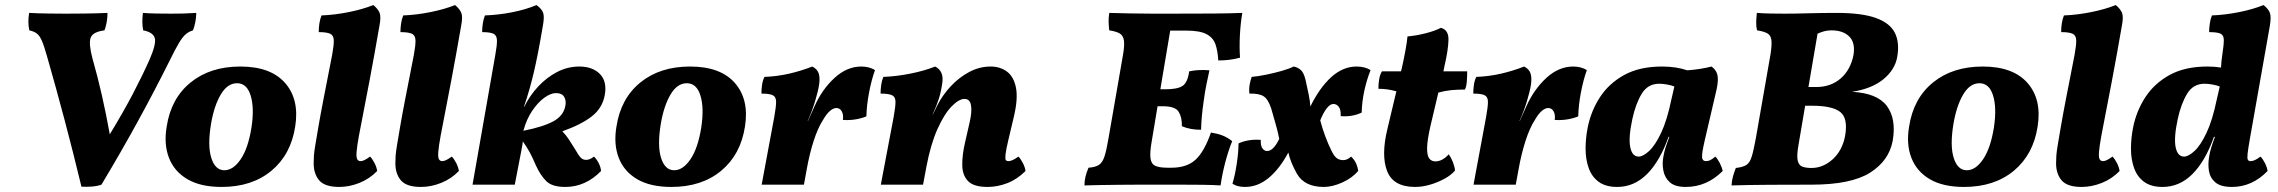

<svg xmlns="http://www.w3.org/2000/svg" viewBox="-20 -730 9007 759"><path d="M95 -679Q132 -677 175 -676.5Q218 -676 241 -676Q269 -676 315 -676.5Q361 -677 405 -679Q405 -659 401.5 -641Q398 -623 393 -610Q347 -604 338.5 -581Q330 -558 345 -501Q366 -427 382.5 -354.5Q399 -282 414 -199Q467 -286 505 -358.5Q543 -431 571 -494Q599 -558 591.5 -580.5Q584 -603 546 -610Q540 -641 545 -679Q569 -677 600.5 -676.5Q632 -676 655 -676Q682 -676 703.5 -676.5Q725 -677 756 -679Q755 -642 743 -610Q726 -605 713.5 -594Q701 -583 686.5 -558.5Q672 -534 650 -489Q590 -369 524.5 -249.5Q459 -130 381 0Q364 6 343 7.5Q322 9 302 8Q270 -125 235 -257Q200 -389 166 -507Q154 -550 145 -570Q136 -590 125 -598Q114 -606 96 -610Q89 -639 95 -679Z M856 9Q773 9 721 -21.5Q669 -52 648 -106Q627 -160 639 -230Q656 -341 733.5 -404Q811 -467 930 -467Q1050 -467 1107 -402Q1164 -337 1147 -230Q1130 -119 1053 -55Q976 9 856 9ZM867 -57Q902 -57 931.5 -100.5Q961 -144 974 -225Q986 -303 971 -352Q956 -401 917 -401Q879 -401 852.5 -356Q826 -311 814 -239Q800 -153 815.5 -105Q831 -57 867 -57Z M1321 9Q1263 9 1241 -18Q1219 -45 1220 -88Q1220 -100 1221 -115Q1222 -130 1226.5 -156.5Q1231 -183 1238.5 -227.5Q1246 -272 1259.5 -341.5Q1273 -411 1293 -513Q1300 -551 1299.5 -570.5Q1299 -590 1285.5 -596.5Q1272 -603 1240 -603Q1240 -620 1242.5 -637Q1245 -654 1251 -669Q1303 -671 1358 -682Q1413 -693 1456 -710Q1474 -695 1480.5 -679.5Q1487 -664 1480 -628Q1461 -518 1440.5 -409.5Q1420 -301 1399 -194Q1391 -150 1389.5 -128.5Q1388 -107 1392.5 -100Q1397 -93 1405 -93Q1412 -93 1420.5 -97Q1429 -101 1443 -111Q1452 -102 1460.5 -85.5Q1469 -69 1471 -54Q1441 -23 1401 -7Q1361 9 1321 9Z M1644 9Q1586 9 1564 -18Q1542 -45 1543 -88Q1543 -100 1544 -115Q1545 -130 1549.5 -156.5Q1554 -183 1561.5 -227.5Q1569 -272 1582.5 -341.5Q1596 -411 1616 -513Q1623 -551 1622.5 -570.5Q1622 -590 1608.5 -596.5Q1595 -603 1563 -603Q1563 -620 1565.5 -637Q1568 -654 1574 -669Q1626 -671 1681 -682Q1736 -693 1779 -710Q1797 -695 1803.5 -679.5Q1810 -664 1803 -628Q1784 -518 1763.5 -409.5Q1743 -301 1722 -194Q1714 -150 1712.5 -128.5Q1711 -107 1715.5 -100Q1720 -93 1728 -93Q1735 -93 1743.5 -97Q1752 -101 1766 -111Q1775 -102 1783.5 -85.5Q1792 -69 1794 -54Q1764 -23 1724 -7Q1684 9 1644 9Z M1848 0 1938 -513Q1945 -551 1944.5 -570.5Q1944 -590 1931 -596.5Q1918 -603 1886 -603Q1886 -619 1888.5 -636.5Q1891 -654 1897 -669Q1951 -671 2004.5 -681.5Q2058 -692 2101 -710Q2124 -693 2128 -676.5Q2132 -660 2126 -628Q2115 -563 2106.5 -520Q2098 -477 2090.5 -445Q2083 -413 2074 -381Q2065 -349 2051 -307H2052Q2074 -352 2107.5 -388Q2141 -424 2182.5 -445.5Q2224 -467 2270 -467Q2322 -467 2351 -438Q2380 -409 2371 -356Q2362 -303 2319.5 -270Q2277 -237 2203 -211Q2218 -195 2228 -180Q2238 -165 2254 -139Q2267 -116 2275.5 -107Q2284 -98 2297 -98Q2312 -98 2328 -111Q2338 -102 2346.5 -85.5Q2355 -69 2356 -54Q2326 -23 2290.5 -7Q2255 9 2215 9Q2163 9 2140 -13.5Q2117 -36 2099 -75Q2085 -108 2074 -128Q2063 -148 2047 -171Q2045 -154 2041 -135L2015 0ZM2178 -362Q2157 -362 2131.5 -343.5Q2106 -325 2083.5 -291.5Q2061 -258 2049 -213Q2129 -229 2168.5 -251Q2208 -273 2215 -312Q2219 -333 2210 -347.5Q2201 -362 2178 -362Z M2634 9Q2551 9 2499 -21.5Q2447 -52 2426 -106Q2405 -160 2417 -230Q2434 -341 2511.5 -404Q2589 -467 2708 -467Q2828 -467 2885 -402Q2942 -337 2925 -230Q2908 -119 2831 -55Q2754 9 2634 9ZM2645 -57Q2680 -57 2709.5 -100.5Q2739 -144 2752 -225Q2764 -303 2749 -352Q2734 -401 2695 -401Q2657 -401 2630.5 -356Q2604 -311 2592 -239Q2578 -153 2593.5 -105Q2609 -57 2645 -57Z M3191 -467Q3211 -457 3216.5 -439.5Q3222 -422 3218 -395Q3214 -369 3202 -329.5Q3190 -290 3173 -252H3174L3200 -310Q3230 -377 3279 -422Q3328 -467 3385 -467Q3416 -467 3439 -453Q3425 -414 3415.5 -364Q3406 -314 3405 -270Q3386 -262 3361.5 -258Q3337 -254 3312 -256Q3315 -277 3307.5 -290Q3300 -303 3286 -303Q3275 -303 3261.5 -292Q3248 -281 3233 -255Q3213 -224 3196.5 -173Q3180 -122 3169 -60L3158 0H2991L3041 -269Q3048 -308 3048 -327.5Q3048 -347 3035 -353.5Q3022 -360 2990 -360Q2990 -377 2992.5 -394.5Q2995 -412 3002 -426Q3053 -428 3100.5 -439Q3148 -450 3191 -467Z M3462 0 3513 -269Q3520 -308 3520 -327.5Q3520 -347 3506.5 -353.5Q3493 -360 3461 -360Q3461 -377 3463.5 -394.5Q3466 -412 3472 -426Q3524 -428 3579 -439Q3634 -450 3677 -467Q3712 -449 3705 -402Q3700 -367 3691.5 -340Q3683 -313 3667 -278V-276L3684 -311Q3705 -353 3738 -388.5Q3771 -424 3811.5 -445.5Q3852 -467 3896 -467Q3933 -467 3960 -447.5Q3987 -428 3996 -384.5Q4005 -341 3988 -269L3966 -176Q3957 -138 3955 -120Q3953 -102 3956 -97.5Q3959 -93 3967 -93Q3981 -93 4006 -111Q4015 -102 4023.5 -85.5Q4032 -69 4034 -54Q4001 -21 3962 -6Q3923 9 3884 9Q3830 9 3807.5 -13.5Q3785 -36 3784 -75.5Q3783 -115 3795 -167L3813 -246Q3823 -289 3818.5 -314Q3814 -339 3793 -339Q3771 -339 3742 -309.5Q3713 -280 3686 -220Q3659 -160 3642 -70L3629 0Z M4267 3Q4267 -15 4271 -31.5Q4275 -48 4283 -67Q4310 -69 4324 -78Q4338 -87 4346 -111Q4354 -135 4362 -183L4419 -511Q4426 -550 4423 -570Q4420 -590 4406 -598Q4392 -606 4365 -610Q4363 -626 4362.5 -642.5Q4362 -659 4365 -679Q4399 -678 4445.5 -677Q4492 -676 4537 -676Q4582 -676 4612 -676Q4712 -676 4775.5 -676.5Q4839 -677 4891 -679Q4884 -639 4881.5 -591.5Q4879 -544 4882 -502Q4842 -491 4796 -491Q4794 -528 4785 -554.5Q4776 -581 4749.5 -595Q4723 -609 4670 -609H4606L4567 -377H4586Q4635 -377 4655 -390.5Q4675 -404 4681 -448Q4700 -452 4720 -453Q4740 -454 4761 -452Q4755 -425 4749 -395.5Q4743 -366 4738 -328Q4729 -266 4728 -217Q4706 -217 4687.5 -220.5Q4669 -224 4652 -231Q4653 -266 4639.5 -288Q4626 -310 4577 -310H4556L4533 -172Q4525 -127 4528 -104.5Q4531 -82 4547 -74.5Q4563 -67 4595 -67H4611Q4672 -67 4706.5 -99Q4741 -131 4767 -206Q4793 -202 4812.5 -194.5Q4832 -187 4851 -172Q4837 -138 4824.5 -91.5Q4812 -45 4805 3Q4775 1 4732.5 0.5Q4690 0 4643.5 0Q4597 0 4554 0Q4525 0 4486.5 0Q4448 0 4407 0.5Q4366 1 4329 1.5Q4292 2 4267 3Z M4876 -163Q4895 -172 4918 -175.5Q4941 -179 4964 -177Q4963 -154 4970.5 -143.5Q4978 -133 4989 -133Q5014 -133 5037 -181Q5031 -212 5022 -242.5Q5013 -273 5005 -302Q4993 -338 4975 -349.5Q4957 -361 4919 -360Q4917 -378 4920 -395Q4923 -412 4928 -426Q4952 -428 4984 -434.5Q5016 -441 5046 -449.5Q5076 -458 5094 -467Q5110 -464 5122 -453.5Q5134 -443 5141 -414Q5148 -383 5153.5 -356Q5159 -329 5160 -309Q5197 -384 5243 -425.5Q5289 -467 5343 -467Q5375 -467 5398 -453Q5383 -415 5373.5 -372Q5364 -329 5363 -285Q5325 -267 5280 -271Q5281 -296 5272.5 -307.5Q5264 -319 5251 -319Q5238 -319 5224.5 -301.5Q5211 -284 5199 -254Q5216 -190 5244 -133Q5255 -111 5265.5 -104Q5276 -97 5290 -97Q5306 -97 5321 -111Q5334 -99 5340.5 -84.5Q5347 -70 5349 -54Q5325 -26 5286 -8.5Q5247 9 5213 9Q5137 9 5107 -43Q5095 -64 5086 -86Q5077 -108 5073 -127Q5038 -62 4995 -26.5Q4952 9 4902 9Q4870 9 4852 -4Q4862 -36 4869 -82.5Q4876 -129 4876 -163Z M5574 9Q5488 9 5463.5 -53.5Q5439 -116 5465 -222L5500 -369Q5479 -375 5461.5 -377Q5444 -379 5429 -379Q5429 -398 5432 -416.5Q5435 -435 5443 -448H5518L5521 -458Q5531 -503 5536.5 -534Q5542 -565 5544 -586Q5579 -589 5616 -598.5Q5653 -608 5676 -620Q5707 -612 5706 -572Q5705 -532 5690 -468L5686 -448H5780Q5780 -427 5778.5 -407.5Q5777 -388 5771 -376Q5740 -376 5715.5 -373.5Q5691 -371 5666 -364L5635 -233Q5622 -176 5621.5 -145.5Q5621 -115 5630 -103.5Q5639 -92 5654 -92Q5682 -92 5707 -120Q5716 -108 5723 -90.5Q5730 -73 5732 -56Q5717 -38 5690.5 -23.5Q5664 -9 5633.5 0Q5603 9 5574 9Z M6005 -467Q6025 -457 6030.5 -439.5Q6036 -422 6032 -395Q6028 -369 6016 -329.5Q6004 -290 5987 -252H5988L6014 -310Q6044 -377 6093 -422Q6142 -467 6199 -467Q6230 -467 6253 -453Q6239 -414 6229.5 -364Q6220 -314 6219 -270Q6200 -262 6175.5 -258Q6151 -254 6126 -256Q6129 -277 6121.5 -290Q6114 -303 6100 -303Q6089 -303 6075.5 -292Q6062 -281 6047 -255Q6027 -224 6010.5 -173Q5994 -122 5983 -60L5972 0H5805L5855 -269Q5862 -308 5862 -327.5Q5862 -347 5849 -353.5Q5836 -360 5804 -360Q5804 -377 5806.5 -394.5Q5809 -412 5816 -426Q5867 -428 5914.5 -439Q5962 -450 6005 -467Z M6746 -467Q6764 -454 6769 -434.5Q6774 -415 6766 -377L6719 -175Q6707 -123 6708.5 -108Q6710 -93 6724 -93Q6732 -93 6740 -96.5Q6748 -100 6761 -111Q6770 -102 6778.5 -85.5Q6787 -69 6790 -54Q6727 9 6644 9Q6602 9 6581.5 -9Q6561 -27 6555.5 -55.5Q6550 -84 6556 -113Q6559 -131 6565 -149.5Q6571 -168 6579 -189H6576Q6542 -93 6491 -42Q6440 9 6373 9Q6327 9 6299.5 -11.5Q6272 -32 6260 -66.5Q6248 -101 6248 -142Q6248 -183 6256 -224Q6269 -291 6305 -346Q6341 -401 6401.5 -434Q6462 -467 6550 -467Q6580 -467 6605 -463Q6630 -459 6650 -452Q6703 -456 6746 -467ZM6433 -260Q6417 -186 6424.5 -148.5Q6432 -111 6458 -111Q6475 -111 6499 -133Q6523 -155 6546.5 -204.5Q6570 -254 6587 -336L6599 -388Q6587 -393 6569.5 -396Q6552 -399 6539 -399Q6494 -399 6470 -359.5Q6446 -320 6433 -260Z M7036 -676Q7075 -676 7130 -677.5Q7185 -679 7240 -679Q7340 -679 7395.5 -659Q7451 -639 7470.5 -600.5Q7490 -562 7480 -505Q7471 -454 7425 -416.5Q7379 -379 7301 -367Q7401 -362 7439 -311Q7477 -260 7462 -173Q7447 -94 7372 -47Q7297 0 7141 0Q7059 0 6975 0.5Q6891 1 6825 3Q6826 -17 6831 -34Q6836 -51 6842 -66Q6869 -69 6883 -77.5Q6897 -86 6904.5 -110Q6912 -134 6921 -183L6979 -515Q6985 -553 6982.5 -572Q6980 -591 6966 -598.5Q6952 -606 6926 -610Q6922 -625 6922.5 -643Q6923 -661 6925 -679Q6951 -677 6980.5 -676.5Q7010 -676 7036 -676ZM7220 -610Q7204 -610 7191.5 -606.5Q7179 -603 7165 -597L7129 -386H7160Q7217 -386 7256 -419.5Q7295 -453 7307 -512Q7315 -561 7290.5 -585.5Q7266 -610 7220 -610ZM7090 -159Q7082 -115 7086.5 -95.5Q7091 -76 7105.5 -71Q7120 -66 7141 -66Q7187 -66 7225 -100.5Q7263 -135 7274 -193Q7286 -263 7254.5 -287.5Q7223 -312 7144 -312H7116Z M7744 9Q7661 9 7609 -21.5Q7557 -52 7536 -106Q7515 -160 7527 -230Q7544 -341 7621.5 -404Q7699 -467 7818 -467Q7938 -467 7995 -402Q8052 -337 8035 -230Q8018 -119 7941 -55Q7864 9 7744 9ZM7755 -57Q7790 -57 7819.5 -100.5Q7849 -144 7862 -225Q7874 -303 7859 -352Q7844 -401 7805 -401Q7767 -401 7740.5 -356Q7714 -311 7702 -239Q7688 -153 7703.5 -105Q7719 -57 7755 -57Z M8209 9Q8151 9 8129 -18Q8107 -45 8108 -88Q8108 -100 8109 -115Q8110 -130 8114.5 -156.5Q8119 -183 8126.5 -227.5Q8134 -272 8147.5 -341.5Q8161 -411 8181 -513Q8188 -551 8187.5 -570.5Q8187 -590 8173.5 -596.5Q8160 -603 8128 -603Q8128 -620 8130.5 -637Q8133 -654 8139 -669Q8191 -671 8246 -682Q8301 -693 8344 -710Q8362 -695 8368.5 -679.5Q8375 -664 8368 -628Q8349 -518 8328.5 -409.5Q8308 -301 8287 -194Q8279 -150 8277.5 -128.5Q8276 -107 8280.5 -100Q8285 -93 8293 -93Q8300 -93 8308.5 -97Q8317 -101 8331 -111Q8340 -102 8348.5 -85.5Q8357 -69 8359 -54Q8329 -23 8289 -7Q8249 9 8209 9Z M8803 9Q8758 9 8737 -9.5Q8716 -28 8712 -55.5Q8708 -83 8713 -110Q8715 -126 8721.5 -147Q8728 -168 8736 -189H8732Q8698 -93 8647 -42Q8596 9 8529 9Q8483 9 8455.5 -11.5Q8428 -32 8416 -66.5Q8404 -101 8404 -142Q8404 -183 8412 -224Q8425 -291 8461 -346Q8497 -401 8557.5 -434Q8618 -467 8706 -467Q8734 -467 8760 -463Q8761 -488 8765 -513Q8771 -552 8771 -571.5Q8771 -591 8758 -597Q8745 -603 8713 -603Q8713 -619 8715.5 -636.5Q8718 -654 8724 -669Q8776 -671 8831 -682Q8886 -693 8928 -710Q8947 -695 8953 -679.5Q8959 -664 8953 -628L8874 -181Q8867 -141 8865 -122.5Q8863 -104 8866 -98.5Q8869 -93 8877 -93Q8884 -93 8892.5 -96.5Q8901 -100 8916 -111Q8925 -102 8933.5 -85.5Q8942 -69 8944 -54Q8883 9 8803 9ZM8589 -260Q8573 -186 8580.5 -148.5Q8588 -111 8614 -111Q8631 -111 8655 -133Q8679 -155 8702.5 -204.5Q8726 -254 8743 -336L8755 -388Q8743 -393 8725.5 -396Q8708 -399 8695 -399Q8650 -399 8626 -359.5Q8602 -320 8589 -260Z"/></svg>

Font: Vollkorn ExtraBold
Style: Italic
Weight: 800
Italic angle: -11°
Designer: Friedrich Althausen
Foundry: Friedrich Althausen
Version: Version 5.000; ttfautohint (v1.8.3)